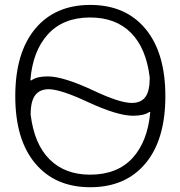

<svg xmlns="http://www.w3.org/2000/svg" viewBox="-20 -784 741 792"><path d="M105.5 -455.1Q104.5 -453.1 106.4 -452.6Q108.4 -452.1 110.4 -453.1Q131.8 -468.8 176.8 -468.8Q241.2 -468.8 366.2 -410.2Q473.6 -359.4 523.4 -359.4Q561.5 -359.4 579.6 -383.8Q597.7 -408.2 597.7 -463.9Q583 -585.9 520 -648.9Q457 -711.9 351.6 -711.9Q240.2 -711.9 176.8 -641.6Q115.2 -573.2 105.5 -455.1ZM106.4 -311.5Q121.1 -189.5 184.6 -126.5Q248 -63.5 351.6 -63.5Q463.9 -63.5 527.3 -132.8Q588.9 -201.2 599.6 -319.3Q600.6 -321.3 598.6 -321.8Q596.7 -322.3 594.7 -321.3Q573.2 -306.6 528.3 -306.6Q463.9 -306.6 339.8 -364.3Q231.4 -415 181.6 -416Q143.6 -416 125 -391.1Q106.4 -366.2 106.4 -311.5ZM125 -110.4Q43 -208 43 -387.2Q43 -566.4 125 -665Q207 -763.7 352.5 -763.7Q498 -763.7 580.1 -665Q662.1 -566.4 662.1 -387.2Q662.1 -208 580.1 -109.9Q498 -11.7 352.5 -11.7Q207 -11.7 125 -110.4Z"/></svg>

Font: Gen Jyuu Gothic P Light
Style: Regular
Weight: 200
Designer: [Source Han Sans]
Ryoko NISHIZUKA  (kana & ideographs); Paul D. Hunt (Latin, Greek & Cyrillic); Wenlong ZHANG  (bopomofo
Version: Version 1.002.20150607